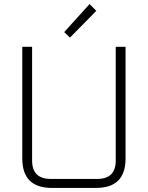

<svg xmlns="http://www.w3.org/2000/svg" viewBox="-20 -919 723 939"><path d="M89 -144V-690H137V-134Q137 -44 228 -44H456Q546 -44 546 -134V-690H594V-144Q594 0 450 0H233Q89 0 89 -144ZM294 -762 418 -899 451 -866 322 -735Z"/></svg>

Font: Oxanium ExtraLight
Style: Regular
Weight: 200
Designer: Severin Meyer
Version: Version 2.000